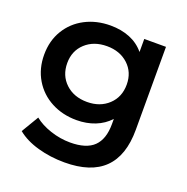

<svg xmlns="http://www.w3.org/2000/svg" viewBox="-131 -662 957 985"><g transform="rotate(20 347.0 -169.5)"><path d="M38.1 -283.2Q38.1 -359.4 73.5 -417.7Q108.9 -476.1 170.4 -508.1Q231.9 -540 308.1 -540Q366.2 -540 413.6 -521Q460.9 -502 493.2 -462.9V-534.2H611.8V-81.1Q611.8 201.2 324.2 201.2Q247.1 201.2 178 181.6Q108.9 162.1 64 125L120.1 30.8Q155.3 59.6 208.7 77.4Q262.2 95.2 316.9 95.2Q404.8 95.2 445.8 55.2Q486.8 15.1 486.8 -66.9V-95.2Q454.6 -60.1 408.7 -42Q362.8 -23.9 308.1 -23.9Q231.9 -23.9 170.4 -56.4Q108.9 -88.9 73.5 -147.9Q38.1 -207 38.1 -283.2ZM164.1 -283.2Q164.1 -215.3 209.5 -172.6Q254.9 -129.9 327.1 -129.9Q397.9 -129.9 443.4 -172.4Q488.8 -214.8 488.8 -283.2Q488.8 -350.1 443.4 -392.1Q397.9 -434.1 327.1 -434.1Q255.4 -434.1 209.7 -392.1Q164.1 -350.1 164.1 -283.2Z"/></g></svg>

Font: Montserrat SemiBold
Style: Regular
Weight: 600
Designer: Julieta Ulanovsky
Foundry: Julieta Ulanovsky
Version: Version 7.200